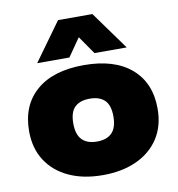

<svg xmlns="http://www.w3.org/2000/svg" viewBox="-89 -889 909 980"><g transform="rotate(-10 366.0 -398.5)"><path d="M366 11Q265.5 11 190.8 -23.5Q116 -58 74.5 -122Q33 -186 33 -275Q33 -408.5 120 -483.8Q207 -559 366 -559Q525 -559 612 -483.8Q699 -408.5 699 -275Q699 -186 657.8 -122Q616.5 -58 541.5 -23.5Q466.5 11 366 11ZM366 -163Q417 -163 443.5 -190.2Q470 -217.5 470 -275Q470 -333 443.5 -359Q417 -385 366 -385Q315 -385 288.5 -359Q262 -333 262 -275Q262 -217.5 288.5 -190.2Q315 -163 366 -163ZM134 -610 277 -808H455L598 -610H431L366 -703.5L301 -610Z"/></g></svg>

Font: Encode Sans Exp Black
Style: Regular
Weight: 900
Width: 7
Designer: Multiple Designers
Foundry: Impallari Type
Version: Version 3.002; ttfautohint (v1.8.3) -l 8 -r 50 -G 200 -x 14 